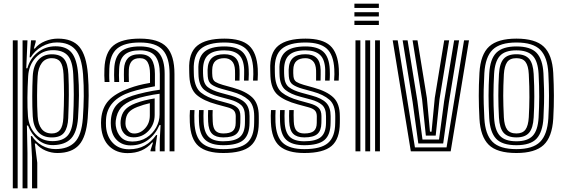

<svg xmlns="http://www.w3.org/2000/svg" viewBox="-20 -818 3052 1038"><path d="M153.2 200V35.2L146.8 -82.5H152.8Q172.2 -51 206.5 -31.5Q240.8 -12 279.5 -12Q347.8 -12 384.4 -49.4Q421 -86.8 428 -179Q432.2 -240.2 432.9 -298.1Q433.5 -356 429 -416.5Q421.2 -511.8 387.2 -550.1Q353.2 -588.5 287.5 -588.5Q245.5 -588.5 206.6 -566.4Q167.8 -544.2 146.2 -508H140.2L147.8 -600H173V-591.5L163.2 -555.8H168.5Q189.5 -581.5 223.5 -595.4Q257.5 -609.2 293.2 -609.2Q372 -609.2 409.4 -564.2Q446.8 -519.2 455.2 -417Q459.8 -357.2 459.4 -301Q459 -244.8 454.2 -179.8Q446.5 -78 407.2 -34.4Q368 9.2 290 9.2Q257.2 9.2 226.4 -3.9Q195.5 -17 174.5 -42.2H168.2L181.5 61.8V200ZM49.2 200V-600H75.5V200ZM102 200V-600H128.5L122 -449L128 -448.8Q141.8 -501.2 183.5 -534.5Q225.2 -567.8 280.2 -567.8Q339.2 -567.8 367.6 -532.6Q396 -497.5 402.5 -417.8Q407.2 -356.8 406.8 -301.5Q406.2 -246.2 401.8 -179.2Q396 -103.5 364.4 -69.4Q332.8 -35.2 268.8 -33.5Q220.8 -32.2 184.8 -62.9Q148.8 -93.5 131.5 -139.5H125.5L128.5 8.8V200ZM264 -55Q318 -55 344.8 -84Q371.5 -113 375.2 -180Q379 -252.5 378.9 -305.8Q378.8 -359 376 -415.8Q372.5 -487 346.9 -516.9Q321.2 -546.8 267 -546.8Q210 -546.8 172.9 -506.4Q135.8 -466 132.2 -406Q128.8 -347.5 128.2 -290.5Q127.8 -233.5 131.2 -189.5Q136.2 -131.5 171.8 -93.2Q207.2 -55 264 -55ZM260.2 -75Q211.5 -75 185.6 -105.2Q159.8 -135.5 157 -189.5Q154.2 -241.5 154.4 -297.6Q154.5 -353.8 157 -406.2Q160 -463.5 187.2 -494Q214.5 -524.5 260.2 -524.5Q305 -524.5 326 -499.6Q347 -474.8 349.8 -416.5Q352.5 -356.5 352.1 -304Q351.8 -251.5 348.8 -179.8Q346.8 -128.2 327 -101.6Q307.2 -75 260.2 -75ZM260.2 -96.5Q289.8 -96.5 305 -116.2Q320.2 -136 322.5 -180.2Q326.2 -252.2 326.1 -306.4Q326 -360.5 323.5 -416.5Q321 -463.5 306.2 -483.5Q291.5 -503.5 260 -503.5Q225.5 -503.5 205.9 -477.4Q186.2 -451.2 183.5 -405.8Q180.8 -361.8 180.5 -302.1Q180.2 -242.5 183.5 -189Q186 -145.5 205.1 -121Q224.2 -96.5 260.2 -96.5Z M896.8 0V-418.2Q896.8 -506.8 860.2 -547.5Q823.8 -588.2 736 -588.2Q652.8 -588.2 613.4 -555.5Q574 -522.8 571 -446Q570.5 -428.8 570.4 -410.9Q570.2 -393 571.8 -374.8H545.5Q544 -394.5 543.9 -410.4Q543.8 -426.2 544.5 -447Q548 -534.8 593.2 -572Q638.5 -609.2 736 -609.2Q838.2 -609.2 880.8 -563.9Q923.2 -518.5 923.2 -418.2V0ZM843.8 0.2V-65.2L848.2 -141.8H842.2Q820.2 -90.8 779.8 -61.1Q739.2 -31.5 685.8 -32Q641.8 -32 612.9 -59.5Q584 -87 579.8 -134.8Q578.2 -152.8 579.5 -170.8Q584.2 -223.5 612.6 -252.9Q641 -282.2 696.2 -300.5Q722.8 -309.2 766.1 -318.9Q809.5 -328.5 844 -332.8V-418.2Q844 -482.2 819.8 -514Q795.5 -545.8 736 -545.8Q680.8 -545.8 653.4 -521.9Q626 -498 624 -444.2Q623.2 -429.8 623.1 -411.9Q623 -394 624.2 -374.8H598Q596.8 -394.5 596.8 -412.4Q596.8 -430.2 597.5 -444.8Q600 -509.2 632.6 -538.1Q665.2 -567 736 -567Q809.2 -567 839.8 -530.9Q870.2 -494.8 870.2 -418.2V0.2ZM669.8 9.8Q610 9.8 571.6 -26.4Q533.2 -62.5 527 -130.5Q525.2 -153.8 527 -175.2Q532.5 -237.2 568.2 -275.5Q604 -313.8 678.8 -341Q705 -350.5 729.8 -357Q754.5 -363.5 791 -369.8V-418.5Q791 -458.2 778.6 -480.9Q766.2 -503.5 736 -503.5Q705.8 -503.5 691.8 -486.8Q677.8 -470 676.5 -441Q676.2 -433.8 676.1 -414.2Q676 -394.8 676.8 -374.8H650.5Q649.5 -397 649.8 -414.4Q650 -431.8 650.2 -443.5Q652 -482.8 671.9 -503.8Q691.8 -524.8 736 -524.8Q781 -524.8 799.2 -497.5Q817.5 -470.2 817.5 -418.5V-351.5Q784.5 -345.8 750.2 -337.9Q716 -330 687.8 -321Q559.8 -279.2 553.2 -173Q552.8 -164.2 552.6 -153.1Q552.5 -142 553.2 -132.8Q558 -77.8 590.8 -44.4Q623.5 -11 678 -11Q726.2 -11 762.5 -31.1Q798.8 -51.2 824 -87.8H829.8L820 -22.2V0H794L793.5 -5.5L807.5 -47.5H802.5Q753.5 9.8 669.8 9.8ZM695.2 -52.8Q739.2 -52.8 772.5 -74.1Q805.8 -95.5 824.2 -129Q842.8 -162.5 842.8 -199V-311.2Q810.2 -307.2 770.4 -298.5Q730.5 -289.8 705 -280.2Q657.8 -262.5 634.6 -236.1Q611.5 -209.8 605.8 -165.5Q604.2 -151 606 -137Q611.2 -100 633.5 -76.4Q655.8 -52.8 695.2 -52.8ZM701.8 -75.5Q671 -75.5 653 -94.2Q635 -113 632.5 -139.2Q631 -153 632.2 -165Q636 -201 655.1 -223.1Q674.2 -245.2 713.2 -259.8Q739.8 -269.8 763.4 -275.5Q787 -281.2 816.2 -286V-196.8Q816.2 -146.2 783.2 -110.9Q750.2 -75.5 701.8 -75.5ZM705.5 -96.2Q739.2 -96.2 764.6 -124.4Q790 -152.5 790 -194.2V-260.2Q773.5 -256.5 756.6 -251.5Q739.8 -246.5 721.8 -239.5Q690 -227.2 675.4 -209.8Q660.8 -192.2 658.8 -163.5Q658 -155.8 658.2 -150.8Q658.5 -145.8 659 -141.2Q660.8 -125.5 672.8 -110.9Q684.8 -96.2 705.5 -96.2Z M1187 -75.2Q1147 -75.2 1127.1 -94.4Q1107.2 -113.5 1105.2 -160.8Q1104.8 -171.5 1104.5 -191.4Q1104.2 -211.2 1105.2 -223H1129.8Q1129 -211.8 1129.1 -196.2Q1129.2 -180.8 1130 -161.8Q1131.2 -126 1145 -111.2Q1158.8 -96.5 1187 -96.5Q1222.5 -96.5 1238.2 -109.6Q1254 -122.8 1254.2 -153.5Q1254.8 -172.2 1254.5 -190.5Q1254 -211.2 1243.5 -221.4Q1233 -231.5 1210.2 -237.8L1150.8 -254Q1080.8 -273 1044.1 -304.1Q1007.5 -335.2 1003.8 -405Q1003.2 -414.8 1003.1 -423.6Q1003 -432.5 1002.8 -441Q999 -532 1045.9 -570.6Q1092.8 -609.2 1193.2 -609.2Q1284.8 -609.2 1326.5 -571.4Q1368.2 -533.5 1373.5 -446.2Q1374.2 -434 1374.1 -416.9Q1374 -399.8 1372.8 -382.2H1348Q1349.5 -399 1349.6 -416.5Q1349.8 -434 1349 -445Q1345 -521.5 1308.5 -554.9Q1272 -588.2 1193.2 -588.2Q1105.2 -588.2 1065 -553.8Q1024.8 -519.2 1027.5 -440.8Q1027.8 -431.8 1027.8 -423.2Q1027.8 -414.8 1028.5 -405Q1034 -343.2 1066.4 -317.4Q1098.8 -291.5 1157.5 -275.2L1216 -259Q1249.2 -249.8 1264.4 -234.9Q1279.5 -220 1279.5 -190.5Q1279.5 -180.2 1279.5 -172.4Q1279.5 -164.5 1279.2 -153.2Q1278.8 -112 1257.5 -93.6Q1236.2 -75.2 1187 -75.2ZM1187 -33Q1121.5 -33 1090 -61.5Q1058.5 -90 1055.8 -159Q1055 -172.8 1055.1 -192.4Q1055.2 -212 1056 -223H1080.8Q1079.8 -212.2 1079.9 -192.5Q1080 -172.8 1080.5 -160Q1083 -102.2 1108.4 -78.2Q1133.8 -54.2 1187 -54.2Q1249.2 -54.2 1276.5 -77.1Q1303.8 -100 1304.2 -153.5Q1304.5 -163.5 1304.4 -172Q1304.2 -180.5 1304.2 -190.5Q1304.2 -232 1282.8 -250.8Q1261.2 -269.5 1221.8 -280L1164 -295.5Q1112.5 -309.2 1085 -331.8Q1057.5 -354.2 1053.5 -404.2Q1052.8 -414 1052.8 -423.2Q1052.8 -432.5 1052.5 -440.8Q1050 -506.2 1083.6 -536.6Q1117.2 -567 1193.2 -567Q1258.8 -567 1290 -538Q1321.2 -509 1324.5 -443.5Q1325 -434.5 1325.1 -416.9Q1325.2 -399.2 1323.8 -382.2H1299.2Q1299.5 -399.2 1299.9 -416.2Q1300.2 -433.2 1300 -440.2Q1298.2 -497 1271.6 -521.4Q1245 -545.8 1193.2 -545.8Q1133.8 -545.8 1105.8 -521.2Q1077.8 -496.8 1077.5 -440.8Q1077.2 -431.5 1077.6 -422.2Q1078 -413 1078.5 -405.2Q1080.8 -364.2 1104.2 -346.4Q1127.8 -328.5 1170.8 -316.8L1227.8 -301.2Q1280.8 -287 1305 -262.6Q1329.2 -238.2 1329.2 -190.5Q1329.2 -182 1329.2 -172.9Q1329.2 -163.8 1329 -153.2Q1328.5 -89 1295.8 -61Q1263 -33 1187 -33ZM1187 9.2Q1097 9.2 1053.5 -28.1Q1010 -65.5 1006.2 -156.8Q1004.5 -195 1007 -223H1031.5Q1030.8 -212.2 1030.5 -192.8Q1030.2 -173.2 1031 -157.8Q1034.5 -77.8 1071.6 -44.8Q1108.8 -11.8 1187 -11.8Q1276.2 -11.8 1314.9 -44.8Q1353.5 -77.8 1354 -153.2Q1354.2 -164.2 1354.2 -172.2Q1354.2 -180.2 1354.2 -190.5Q1354.2 -250.8 1322.6 -278.8Q1291 -306.8 1233.5 -322.5L1177.5 -338Q1144.8 -347 1125 -360.4Q1105.2 -373.8 1103.2 -405.2Q1103 -413 1102.5 -422.1Q1102 -431.2 1102.2 -440.5Q1103.5 -484.5 1125.5 -504.6Q1147.5 -524.8 1193.2 -524.8Q1233 -524.8 1253.5 -504.6Q1274 -484.5 1275.2 -439.2Q1275.5 -428.2 1275.4 -415.6Q1275.2 -403 1274.8 -382.2H1250.5Q1250.8 -398.8 1250.8 -415.6Q1250.8 -432.5 1250.5 -438Q1249 -472.8 1233.2 -488.1Q1217.5 -503.5 1193.2 -503.5Q1162.2 -503.5 1145.1 -488.8Q1128 -474 1127.2 -440.5Q1127 -430.8 1127.1 -422.8Q1127.2 -414.8 1128.2 -405.2Q1130.5 -383.5 1144.8 -375Q1159 -366.5 1184 -359.2L1239.2 -343.8Q1309 -324.5 1344 -291.2Q1379 -258 1379 -190.5Q1379 -179.8 1379.1 -171.8Q1379.2 -163.8 1379 -153.2Q1378.5 -66.8 1334.2 -28.8Q1290 9.2 1187 9.2Z M1625.2 -75.2Q1585.2 -75.2 1565.4 -94.4Q1545.5 -113.5 1543.5 -160.8Q1543 -171.5 1542.8 -191.4Q1542.5 -211.2 1543.5 -223H1568Q1567.2 -211.8 1567.4 -196.2Q1567.5 -180.8 1568.2 -161.8Q1569.5 -126 1583.2 -111.2Q1597 -96.5 1625.2 -96.5Q1660.8 -96.5 1676.5 -109.6Q1692.2 -122.8 1692.5 -153.5Q1693 -172.2 1692.8 -190.5Q1692.2 -211.2 1681.8 -221.4Q1671.2 -231.5 1648.5 -237.8L1589 -254Q1519 -273 1482.4 -304.1Q1445.8 -335.2 1442 -405Q1441.5 -414.8 1441.4 -423.6Q1441.2 -432.5 1441 -441Q1437.2 -532 1484.1 -570.6Q1531 -609.2 1631.5 -609.2Q1723 -609.2 1764.8 -571.4Q1806.5 -533.5 1811.8 -446.2Q1812.5 -434 1812.4 -416.9Q1812.2 -399.8 1811 -382.2H1786.2Q1787.8 -399 1787.9 -416.5Q1788 -434 1787.2 -445Q1783.2 -521.5 1746.8 -554.9Q1710.2 -588.2 1631.5 -588.2Q1543.5 -588.2 1503.2 -553.8Q1463 -519.2 1465.8 -440.8Q1466 -431.8 1466 -423.2Q1466 -414.8 1466.8 -405Q1472.2 -343.2 1504.6 -317.4Q1537 -291.5 1595.8 -275.2L1654.2 -259Q1687.5 -249.8 1702.6 -234.9Q1717.8 -220 1717.8 -190.5Q1717.8 -180.2 1717.8 -172.4Q1717.8 -164.5 1717.5 -153.2Q1717 -112 1695.8 -93.6Q1674.5 -75.2 1625.2 -75.2ZM1625.2 -33Q1559.8 -33 1528.2 -61.5Q1496.8 -90 1494 -159Q1493.2 -172.8 1493.4 -192.4Q1493.5 -212 1494.2 -223H1519Q1518 -212.2 1518.1 -192.5Q1518.2 -172.8 1518.8 -160Q1521.2 -102.2 1546.6 -78.2Q1572 -54.2 1625.2 -54.2Q1687.5 -54.2 1714.8 -77.1Q1742 -100 1742.5 -153.5Q1742.8 -163.5 1742.6 -172Q1742.5 -180.5 1742.5 -190.5Q1742.5 -232 1721 -250.8Q1699.5 -269.5 1660 -280L1602.2 -295.5Q1550.8 -309.2 1523.2 -331.8Q1495.8 -354.2 1491.8 -404.2Q1491 -414 1491 -423.2Q1491 -432.5 1490.8 -440.8Q1488.2 -506.2 1521.9 -536.6Q1555.5 -567 1631.5 -567Q1697 -567 1728.2 -538Q1759.5 -509 1762.8 -443.5Q1763.2 -434.5 1763.4 -416.9Q1763.5 -399.2 1762 -382.2H1737.5Q1737.8 -399.2 1738.1 -416.2Q1738.5 -433.2 1738.2 -440.2Q1736.5 -497 1709.9 -521.4Q1683.2 -545.8 1631.5 -545.8Q1572 -545.8 1544 -521.2Q1516 -496.8 1515.8 -440.8Q1515.5 -431.5 1515.9 -422.2Q1516.2 -413 1516.8 -405.2Q1519 -364.2 1542.5 -346.4Q1566 -328.5 1609 -316.8L1666 -301.2Q1719 -287 1743.2 -262.6Q1767.5 -238.2 1767.5 -190.5Q1767.5 -182 1767.5 -172.9Q1767.5 -163.8 1767.2 -153.2Q1766.8 -89 1734 -61Q1701.2 -33 1625.2 -33ZM1625.2 9.2Q1535.2 9.2 1491.8 -28.1Q1448.2 -65.5 1444.5 -156.8Q1442.8 -195 1445.2 -223H1469.8Q1469 -212.2 1468.8 -192.8Q1468.5 -173.2 1469.2 -157.8Q1472.8 -77.8 1509.9 -44.8Q1547 -11.8 1625.2 -11.8Q1714.5 -11.8 1753.1 -44.8Q1791.8 -77.8 1792.2 -153.2Q1792.5 -164.2 1792.5 -172.2Q1792.5 -180.2 1792.5 -190.5Q1792.5 -250.8 1760.9 -278.8Q1729.2 -306.8 1671.8 -322.5L1615.8 -338Q1583 -347 1563.2 -360.4Q1543.5 -373.8 1541.5 -405.2Q1541.2 -413 1540.8 -422.1Q1540.2 -431.2 1540.5 -440.5Q1541.8 -484.5 1563.8 -504.6Q1585.8 -524.8 1631.5 -524.8Q1671.2 -524.8 1691.8 -504.6Q1712.2 -484.5 1713.5 -439.2Q1713.8 -428.2 1713.6 -415.6Q1713.5 -403 1713 -382.2H1688.8Q1689 -398.8 1689 -415.6Q1689 -432.5 1688.8 -438Q1687.2 -472.8 1671.5 -488.1Q1655.8 -503.5 1631.5 -503.5Q1600.5 -503.5 1583.4 -488.8Q1566.2 -474 1565.5 -440.5Q1565.2 -430.8 1565.4 -422.8Q1565.5 -414.8 1566.5 -405.2Q1568.8 -383.5 1583 -375Q1597.2 -366.5 1622.2 -359.2L1677.5 -343.8Q1747.2 -324.5 1782.2 -291.2Q1817.2 -258 1817.2 -190.5Q1817.2 -179.8 1817.4 -171.8Q1817.5 -163.8 1817.2 -153.2Q1816.8 -66.8 1772.5 -28.8Q1728.2 9.2 1625.2 9.2Z M1896 -775.2V-798.2H2028.2V-775.2ZM1896 -729V-752H2028.2V-729ZM1896 -682.8V-705.8H2028.2V-682.8ZM2007.8 0V-600H2034V0ZM1901.8 0V-600H1928.2V0ZM1954.8 0V-600H1981.2V0Z M2201 0 2103 -600H2130L2223.2 -21.2H2394.2L2488.8 -600H2515.5L2416.5 0ZM2241.5 -42.5 2211 -265 2156.8 -600H2183.5L2236.5 -272.5L2264 -63.8H2353.5L2381.2 -272.2L2435.2 -600H2462L2406.8 -264.2L2376 -42.5ZM2282.2 -85 2262 -280 2210.5 -600H2237L2287.8 -288L2304.5 -106.2H2313L2330.5 -288.8L2381.5 -600H2408.2L2356 -281L2335.5 -85Z M2771.8 9.2Q2666.8 9.2 2622 -35.4Q2577.2 -80 2572 -176.5Q2568.5 -241.8 2568.4 -299.5Q2568.2 -357.2 2572 -424.2Q2577.8 -524 2624.5 -566.6Q2671.2 -609.2 2771.8 -609.2Q2873.8 -609.2 2919.6 -565.9Q2965.5 -522.5 2971 -424Q2974.2 -361.2 2974.5 -302.4Q2974.8 -243.5 2971 -176.5Q2965 -76.8 2918.6 -33.8Q2872.2 9.2 2771.8 9.2ZM2771.8 -11.8Q2860.8 -11.8 2900 -51.2Q2939.2 -90.8 2944.5 -178Q2948.2 -245 2948 -301.2Q2947.8 -357.5 2944.5 -422.8Q2939.8 -508.8 2901 -548.5Q2862.2 -588.2 2771.8 -588.2Q2683.5 -588.2 2643.6 -549.5Q2603.8 -510.8 2598.5 -422.8Q2595.8 -373.8 2595 -334Q2594.2 -294.2 2595.2 -257Q2596.2 -219.8 2598.5 -177.8Q2603.2 -91 2642.4 -51.4Q2681.5 -11.8 2771.8 -11.8ZM2771.8 -33Q2694.5 -33 2661.8 -68.4Q2629 -103.8 2624.8 -180.2Q2621.2 -245.2 2621.2 -300.8Q2621.2 -356.2 2625 -421Q2629.5 -499.5 2663.6 -533.2Q2697.8 -567 2771.8 -567Q2847.8 -567 2880.8 -532.4Q2913.8 -497.8 2918 -421.5Q2920.5 -374.8 2921.2 -336.1Q2922 -297.5 2921.2 -260.1Q2920.5 -222.8 2918 -179.5Q2913.5 -103.8 2880.8 -68.4Q2848 -33 2771.8 -33ZM2771.8 -54.2Q2832.2 -54.2 2860 -83.9Q2887.8 -113.5 2891.8 -182.2Q2895 -240.5 2895.1 -296Q2895.2 -351.5 2891.8 -418.8Q2888 -487.5 2860 -516.6Q2832 -545.8 2771.8 -545.8Q2708.8 -545.8 2681.9 -515.1Q2655 -484.5 2651.2 -418.5Q2648 -361 2647.8 -304.8Q2647.5 -248.5 2651.2 -181.2Q2655 -114 2682.5 -84.1Q2710 -54.2 2771.8 -54.2ZM2771.8 -75.2Q2724.5 -75.2 2702.6 -100.1Q2680.8 -125 2677.5 -182Q2674.2 -245.8 2674.1 -300.8Q2674 -355.8 2677.5 -417.8Q2681 -475.8 2703.1 -500.2Q2725.2 -524.8 2771.8 -524.8Q2818.8 -524.8 2840.5 -500Q2862.2 -475.2 2865.2 -418Q2868.8 -350.8 2868.6 -295.9Q2868.5 -241 2865.2 -183Q2862 -125.8 2840.5 -100.5Q2819 -75.2 2771.8 -75.2ZM2771.8 -96.5Q2805.2 -96.5 2820.6 -117.1Q2836 -137.8 2838.8 -184.5Q2841.8 -238.5 2842.1 -292.1Q2842.5 -345.8 2838.8 -416.8Q2836.5 -462.5 2821.1 -483Q2805.8 -503.5 2771.8 -503.5Q2736.5 -503.5 2721.6 -482Q2706.8 -460.5 2704 -416.5Q2700.5 -351.5 2700.6 -299.8Q2700.8 -248 2704 -183.5Q2706.5 -138.5 2721.8 -117.5Q2737 -96.5 2771.8 -96.5Z"/></svg>

Font: Big Shoulders Inline Text ExtraBold
Style: Regular
Weight: 800
Designer: Patric King
Foundry: XO Type Co
Version: Version 1.000